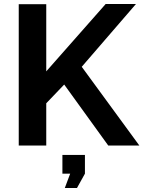

<svg xmlns="http://www.w3.org/2000/svg" viewBox="-20 -730 719 963"><path d="M74 0V-709H212V-372L510 -710H662L390 -395L679 0H523L302 -306L212 -212V0ZM305 213 332 141H293V47H406V141L366 213Z"/></svg>

Font: Raleway
Style: Bold
Weight: 700
Designer: Matt McInerney, Pablo Impallari, Rodrigo Fuenzalida
Foundry: Matt McInerney, Pablo Impallari, Rodrigo Fuenzalida
Version: Version 4.026